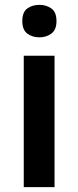

<svg xmlns="http://www.w3.org/2000/svg" viewBox="-20 -772 323 792"><path d="M205 -542V0H78V-542ZM143 -752Q171 -752 192 -737Q213 -722 213 -685Q213 -649 192 -633.5Q171 -618 143 -618Q113 -618 92.5 -633.5Q72 -649 72 -685Q72 -722 92.5 -737Q113 -752 143 -752Z"/></svg>

Font: Noto Sans Khmer SemiBold
Style: Regular
Weight: 600
Version: Version 2.003